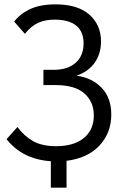

<svg xmlns="http://www.w3.org/2000/svg" viewBox="-20 -730 621 880"><path d="M285 7V130H213V9Q83 0 10 -92L60 -148Q90 -107 131 -83.5Q172 -60 237 -60Q319 -60 364.5 -97.5Q410 -135 410 -201Q410 -264 366.5 -302Q323 -340 236 -340H179V-410H227Q290 -410 326.5 -442Q363 -474 363 -531Q363 -585 329.5 -612.5Q296 -640 230 -640Q187 -640 155 -625.5Q123 -611 94 -575L45 -631Q71 -666 117.5 -688Q164 -710 235 -710Q336 -710 389.5 -663Q443 -616 443 -540Q443 -485 415 -444Q387 -403 331 -383Q401 -374 445.5 -328Q490 -282 490 -205Q490 -121 436 -63Q382 -5 285 7Z"/></svg>

Font: Tilda Sans
Style: Regular
Weight: 400
Designer: ParaType Ltd
Foundry: ParaType Ltd
Version: Version 1.002W